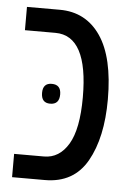

<svg xmlns="http://www.w3.org/2000/svg" viewBox="-47 -629 461 665"><g transform="rotate(5 183.5 -296.0)"><path d="M134 0Q234 0 280.5 -82Q327 -164 327 -297Q327 -443 276 -517.5Q225 -592 134 -592H20V-511H126Q240 -511 240 -297Q240 -186 208.5 -133.5Q177 -81 124 -81H20V0ZM129 -265Q161 -265 161 -300Q161 -334 129 -334Q98 -334 98 -300Q98 -265 129 -265Z"/></g></svg>

Font: Noto Sans Hebrew Extra Condensed
Style: Regular
Weight: 400
Width: 2
Designer: Monotype Design Team
Foundry: Monotype Imaging Inc.
Version: 1.000